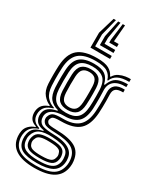

<svg xmlns="http://www.w3.org/2000/svg" viewBox="-262 -949 993 1212"><g transform="rotate(30 234.0 -343.0)"><path d="M216.6 190Q128.9 190 81.5 159.3Q34.1 128.7 29.4 67.3Q28.6 57.4 29.2 47.6Q29.8 37.9 31.7 29.1Q35.8 6 53.7 -11.9Q71.7 -29.8 96.7 -37.3V-42.3Q72 -49.9 59.8 -64Q47.5 -78.1 44 -101Q43.2 -106 43.2 -113.2Q43.2 -120.3 44 -126.5Q47.5 -153.2 62.6 -169.6Q77.7 -185.9 106.2 -195.9V-201.1Q79.6 -210.5 56.2 -238.4Q32.8 -266.2 30.1 -314.5Q29.3 -332.5 28.9 -348.5Q28.5 -364.6 28.5 -380.2Q28.5 -395.8 28.9 -412Q29.3 -428.2 30.1 -446.1Q34.9 -533.7 79.4 -571.4Q124 -609 217.3 -609Q275.5 -609 303.8 -593.1Q332.2 -577.1 344 -549.8H349Q362 -572.4 384.4 -583.4Q406.8 -594.3 429.7 -597.6Q452.6 -600.8 466.9 -600V-579.9Q414.3 -580.7 385.8 -565.3Q357.4 -549.9 346.1 -520.4H341.1Q332.1 -553 305.4 -570.9Q278.7 -588.9 217.3 -588.9Q136.3 -588.9 97.8 -555.4Q59.3 -521.8 55.1 -445.5Q54.1 -422.3 53.6 -402.1Q53.2 -381.8 53.5 -361Q53.9 -340.2 55.1 -315.2Q58 -263.2 81 -236.6Q104 -210 136.2 -201.3V-196Q102.1 -186.4 85.3 -169.7Q68.6 -153.1 64.7 -127.2Q63.7 -120.6 63.8 -113.8Q63.9 -106.9 64.7 -100.4Q67.5 -80 80.2 -66.1Q93 -52.2 120.6 -43.2V-38.2Q89.7 -27.2 73.5 -10.8Q57.3 5.5 52 28.9Q49.6 38.4 48.7 47.8Q47.8 57.3 48.6 66.9Q54.2 123.1 95 147.7Q135.8 172.3 216.6 172.3Q299.7 172.3 340.8 147.8Q381.8 123.3 390.2 67.3Q391.6 58.5 391.5 48.9Q391.4 39.3 390 29.1Q383.4 -22.4 343.6 -44.6Q303.7 -66.8 221.3 -68.7Q185.7 -69.6 167.2 -73.3Q148.7 -76.9 140.4 -83.7Q132.1 -90.5 127.4 -100.3Q124.7 -105.6 124 -114Q123.3 -122.4 124.9 -127.5Q132.5 -153 150.6 -161.6Q168.7 -170.2 217.3 -169.5Q294.9 -168.5 333 -202.7Q371.1 -236.9 376.2 -314.7Q377.5 -337.7 378 -359.5Q378.5 -381.3 378.3 -403.9Q378.1 -426.6 377.1 -452.3Q375.7 -488.1 398.1 -506.9Q420.5 -525.8 466.9 -523.5V-503.4Q430.9 -504.4 414.8 -492Q398.7 -479.7 399.7 -450Q400.6 -425.9 400.8 -403.4Q401 -380.8 400.5 -358.8Q400.1 -336.7 398.7 -314.3Q392.9 -226.5 350.9 -188Q309 -149.5 217.3 -149.3Q188.5 -149.3 174.6 -146.9Q160.8 -144.4 155.6 -138.6Q150.4 -132.7 147.2 -122.3Q146.6 -120.5 146.5 -116.1Q146.5 -111.7 148.4 -108.4Q152.4 -100.6 158 -96.4Q163.5 -92.2 177.7 -90.5Q191.8 -88.7 221.5 -88Q313.7 -86.2 359.3 -60Q404.9 -33.8 412.3 29.1Q413.6 39.1 413.6 48.4Q413.6 57.6 412.3 67.3Q404.8 129.3 357 159.6Q309.1 190 216.6 190ZM216.6 137Q266.4 137 293.7 128.6Q321 120.1 333 104.4Q345 88.7 348.6 67.3Q350 60.2 349.8 50.6Q349.7 40.9 347.5 28.7Q344.3 5.8 329.1 -7.5Q313.9 -20.7 287.1 -27.2Q260.3 -33.6 221.5 -35.6Q161.5 -39 130.4 -23.9Q99.3 -8.8 88.6 29.2Q85.9 38.3 85.3 48Q84.8 57.7 86.2 67.8Q91.4 107.6 123.6 122.3Q155.8 137 216.6 137ZM216.6 120.1Q160 120.1 134.6 108.1Q109.2 96.1 104.9 67.4Q103.2 57.9 103.9 47.6Q104.7 37.3 107.3 28.9Q115.3 -0.3 141.8 -10.9Q168.3 -21.4 222.4 -20.2Q255.2 -19.5 277.1 -14.9Q299 -10.4 311.4 0Q323.9 10.4 327.7 28.9Q330.4 38.8 330.5 48.3Q330.5 57.7 328.4 67.1Q322.4 97.2 296.6 108.7Q270.7 120.1 216.6 120.1ZM216.6 101.7Q243.3 101.7 261.7 99Q280.2 96.4 291.1 89Q302 81.6 305.9 67.4Q309.8 57.9 309.6 48.4Q309.5 39 305.1 29.1Q302 17.3 291.4 11.1Q280.9 4.8 263.4 2.2Q246 -0.4 221.5 -1Q176.5 -2.4 155.5 4.8Q134.5 12.1 129.6 28.5Q124.4 38.3 123.5 48.3Q122.7 58.4 126.3 67.4Q131.7 87.6 152.8 94.6Q173.8 101.7 216.6 101.7ZM216.6 155.4Q141.6 155.4 106.4 135.9Q71.1 116.4 66.2 68.1Q65.2 57.9 65.8 48.5Q66.3 39.1 68.4 28.9Q73.8 0 93.5 -16.3Q113.1 -32.7 151.6 -40.6V-45.6Q120.2 -50.2 104.2 -63.1Q88.2 -75.9 82.4 -100.7Q81.1 -107.3 80.9 -113Q80.7 -118.7 81.6 -127.2Q84.6 -154.8 105.3 -171.6Q125.9 -188.4 165.4 -195.6V-200.7Q125.9 -210.7 104.3 -237.1Q82.8 -263.5 79.8 -317.6Q78.9 -337.3 78.5 -356.8Q78.1 -376.3 78.5 -397.5Q78.9 -418.7 80 -443.4Q83.6 -511.5 116.9 -540.1Q150.2 -568.8 217.3 -568.8Q272.7 -568.8 299.6 -549.8Q326.5 -530.8 337 -486.9H342Q352.5 -514.7 367.1 -531.4Q381.7 -548 405.6 -555.3Q429.4 -562.5 466.9 -562.6V-542.5Q409.2 -544.5 379.7 -519.9Q350.1 -495.4 353.3 -447.9Q354.4 -427.6 354.5 -403.6Q354.6 -379.5 354.3 -356.9Q354 -334.3 353.1 -318.1Q348.4 -245.8 314.1 -216.9Q279.7 -187.9 217.3 -188.7Q192.6 -189.2 168.7 -183.5Q144.8 -177.8 127.7 -165.3Q110.6 -152.7 105.8 -132Q104.2 -125.1 104.4 -116.3Q104.5 -107.5 106 -101.5Q113.4 -72.8 139.9 -64.1Q166.4 -55.3 221.7 -54Q268.2 -53.2 300.3 -43.4Q332.3 -33.7 350.3 -15.6Q368.2 2.6 371.7 29.3Q373.3 39.6 373.4 49.1Q373.5 58.6 371.9 67.5Q364.1 114.7 326.6 135.1Q289.1 155.4 216.6 155.4ZM217.3 -211.3Q271.1 -211.3 298.1 -236.2Q325.1 -261 328.9 -319.6Q330 -336.7 330.4 -356.5Q330.8 -376.4 330.7 -398.1Q330.7 -419.9 329.7 -442.4Q326.9 -503.4 297.6 -526Q268.3 -548.7 217.3 -548.7Q162.2 -548.7 135.1 -524.1Q108 -499.5 104.8 -441.8Q103.3 -409.7 103.4 -378.3Q103.5 -346.8 104.8 -318.8Q107.9 -262.8 135.1 -237.1Q162.3 -211.3 217.3 -211.3ZM217.3 -231.5Q175.7 -231.5 154.1 -251.5Q132.4 -271.6 129.7 -320.2Q128.3 -350.5 128.4 -380.8Q128.5 -411.1 129.7 -440.1Q132.4 -488.5 153.8 -508.5Q175.2 -528.5 217.3 -528.5Q260.1 -528.5 281.3 -508.7Q302.5 -488.8 304.8 -441.4Q305.7 -420.8 305.8 -400.5Q305.9 -380.1 305.5 -360.2Q305.1 -340.3 303.9 -320.7Q300.9 -272.3 279.6 -251.9Q258.2 -231.5 217.3 -231.5ZM217.3 -251.6Q245.6 -251.6 261.1 -267.5Q276.5 -283.4 279 -322.8Q280.1 -341.3 280.5 -360.2Q280.9 -379.1 280.8 -399Q280.7 -418.9 279.8 -440.2Q278.1 -477.6 262.6 -493Q247.2 -508.4 217.3 -508.4Q187.7 -508.4 172.2 -492.7Q156.8 -477.1 154.7 -439Q153.5 -409.6 153.4 -380.5Q153.3 -351.5 154.7 -321.6Q156.8 -283.1 172.4 -267.3Q188 -251.6 217.3 -251.6ZM198.9 -875.5 167.8 -753.7V-666.7H289V-645H146.1V-753.7L182.2 -875.5ZM265.2 -875.5 254.8 -753.7H289V-731.9H233.1V-753.7L248.7 -875.5ZM232 -875.5 211.3 -753.7V-710.2H289V-688.5H189.6V-753.7L215.4 -875.5Z"/></g></svg>

Font: Big Shoulders Inline Display SC Thin
Style: Regular
Weight: 100
Designer: Patric King
Foundry: XO Type Co
Version: Version 2.002